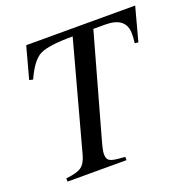

<svg xmlns="http://www.w3.org/2000/svg" viewBox="-118 -767 869 881"><g transform="rotate(-20 316.5 -326.5)"><path d="M633 -653 589 -489 572 -491Q575 -516 575 -537Q575 -618 474 -618H416L279 -128Q265 -79 265 -62Q265 -39 276 -30.5Q287 -22 318 -19L353 -16V0H65V-16Q117 -21 139 -36Q161 -51 172 -91L315 -618Q196 -618 154.5 -596.5Q113 -575 77 -494L59 -498L101 -653Z"/></g></svg>

Font: STIX
Style: Italic
Weight: 400
Italic angle: -16.33°
Designer: MicroPress Inc., with final additions and corrections provided by Coen Hoffman, Elsevier (retired)
Version: Version 1.1.1